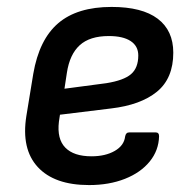

<svg xmlns="http://www.w3.org/2000/svg" viewBox="-20 -522 549 554"><path d="M237 12Q137 12 89 -40Q41 -92 56 -187L76 -309Q93 -408 148 -455Q203 -502 302 -502Q390 -502 435 -468Q480 -434 480 -370Q480 -296 433 -257.5Q386 -219 300 -209L153 -191L150 -171Q144 -121 168.5 -96Q193 -71 244 -71Q284 -71 311 -86.5Q338 -102 341 -128Q343 -140 353 -140H429Q439 -140 439 -129Q438 -88 412 -56Q386 -24 340.5 -6Q295 12 237 12ZM166 -266 287 -282Q337 -290 358 -308Q379 -326 379 -362Q379 -389 357 -403.5Q335 -418 294 -418Q239 -418 210 -391.5Q181 -365 173 -312Z"/></svg>

Font: Sofia Sans SemiBold
Style: Italic
Weight: 600
Italic angle: -9°
Designer: Botio Nikoltchev, Ani Petrova
Foundry: lettersoup
Version: Version 4.100-B